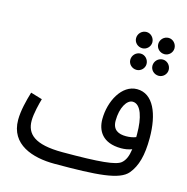

<svg xmlns="http://www.w3.org/2000/svg" viewBox="-120 -937 1044 1072"><g transform="rotate(15 402.0 -401.0)"><path d="M596 -729C621 -729 642 -750 642 -775C642 -801 621 -823 596 -823C569 -823 548 -801 548 -775C548 -750 569 -729 596 -729ZM724 -729C749 -729 770 -750 770 -775C770 -801 749 -823 724 -823C697 -823 676 -801 676 -775C676 -750 697 -729 724 -729ZM596 -604C621 -604 642 -625 642 -650C642 -676 621 -698 596 -698C569 -698 548 -676 548 -650C548 -625 569 -604 596 -604ZM724 -604C749 -604 770 -625 770 -650C770 -676 749 -698 724 -698C697 -698 676 -676 676 -650C676 -625 697 -604 724 -604ZM289 21H290C537 21 663 12 709 -43C748 -90 766 -155 766 -255C766 -394 722 -501 628 -501C540 -501 483 -393 483 -289C483 -224 517 -159 626 -159C645 -159 668 -162 688 -170C682 -128 671 -103 651 -86C622 -62 531 -53 316 -53C153 -53 104 -103 104 -179C104 -220 120 -282 128 -309L61 -329C46 -279 30 -217 30 -164C30 -21 163 21 289 21ZM557 -300C557 -376 589 -427 622 -427C671 -427 692 -349 692 -261C692 -254 692 -247 692 -241C675 -234 654 -231 635 -231C592 -231 557 -246 557 -300Z"/></g></svg>

Font: Noto Sans Arabic ExtCond
Style: Regular
Weight: 400
Width: 2
Designer: Monotype Design Team, Nadine Chahine, Nizar Qandah and Khaled Hosny
Foundry: Monotype Imaging Inc.
Version: Version 2.012